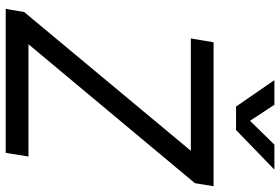

<svg xmlns="http://www.w3.org/2000/svg" viewBox="-174 -806 980 672"><g transform="rotate(90 316.0 -470.0)"><path d="M11.2 0 22 -64.5 507.8 -647.9H114.7L127.9 -727.5H631.8L621.1 -662.1L134.8 -79.6H527.8L515.1 0ZM346.7 -940.4 402.8 -855 486.3 -940.4H571.8V-938.5L435.1 -806.2H353L261.7 -938.5L262.2 -940.4Z"/></g></svg>

Font: Inter 24pt
Style: Italic
Weight: 400
Italic angle: -9.3988°
Designer: Rasmus Andersson
Foundry: rsms
Version: Version 4.001;git-66647c0bb